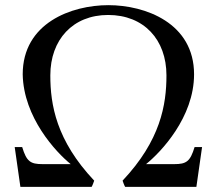

<svg xmlns="http://www.w3.org/2000/svg" viewBox="-20 -724 845 744"><path d="M68 -436C71 -269 197 -134 254 -88H145C98 -88 83 -98 66 -154H37L59 0H335C336 0 345 -22 345 -24C198 -180 175 -318 175 -432C175 -570 262 -666 399 -666C538 -666 625 -570 625 -432C625 -318 602 -180 455 -24C455 -22 464 0 465 0H741L763 -154H734C717 -98 702 -88 655 -88H546C603 -134 732 -269 732 -436C732 -635 543 -704 400 -704C257 -704 68 -635 68 -436Z"/></svg>

Font: Lingua Franca
Style: Regular
Weight: 400
Version: Version 1.19